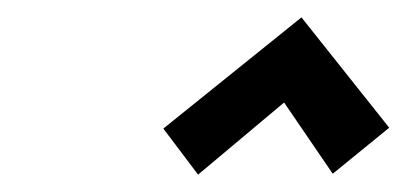

<svg xmlns="http://www.w3.org/2000/svg" viewBox="-20 -921 468 221"><path d="M428 -774 327 -901 168 -773 208 -720 307 -803 363 -721Z"/></svg>

Font: Advent Pro
Style: Bold Italic
Weight: 700
Italic angle: -12°
Designer: VivaRado, Andreas Kalpakidis
Foundry: VivaRado, Andreas Kalpakidis
Version: Version 3.000